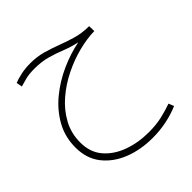

<svg xmlns="http://www.w3.org/2000/svg" viewBox="-200 -612 1023 1023"><g transform="rotate(-45 312.0 -100.5)"><path d="M368 271Q277 271 203 241.5Q129 212 84.5 155.5Q40 99 40 16Q40 -64 76.5 -129Q113 -194 173 -243Q233 -292 304.5 -324Q376 -356 447 -370Q404 -379 364 -395Q324 -411 280.5 -423.5Q237 -436 182 -436Q141 -436 115 -429Q89 -422 68 -416L62 -449Q84 -458 117 -465Q150 -472 187 -472Q237 -472 280 -460Q323 -448 364.5 -432Q406 -416 449 -403.5Q492 -391 540 -390H549L550 -352Q495 -351 431.5 -335Q368 -319 305 -288Q242 -257 190.5 -212.5Q139 -168 108 -111Q77 -54 77 15Q77 89 118.5 137.5Q160 186 227.5 210.5Q295 235 374 235Q431 235 475.5 224.5Q520 214 556 201L568 231Q527 249 475.5 260Q424 271 368 271Z"/></g></svg>

Font: Noto Sans Arabic UI XLt
Style: Regular
Weight: 200
Designer: Monotype Design Team, Nadine Chahine and Nizar Qandah
Foundry: Monotype Imaging Inc.
Version: Version 2.010; ttfautohint (v1.8.4.7-5d5b)